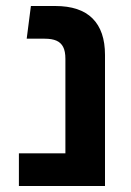

<svg xmlns="http://www.w3.org/2000/svg" viewBox="-20 -620 436 640"><path d="M198 0V-424Q198 -449 190.5 -463.5Q183 -478 168 -484.5Q153 -491 129 -491H69L83 -600H164Q247 -600 288.5 -558.5Q330 -517 330 -437V0ZM43 0V-109H261V0Z"/></svg>

Font: Noto Sans Hebrew Thin SemiBold
Style: Regular
Weight: 600
Version: Version 3.001